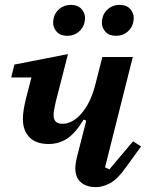

<svg xmlns="http://www.w3.org/2000/svg" viewBox="-20 -756 605 788"><path d="M374 12Q351 12 334.5 5.5Q318 -1 308 -11.5Q298 -22 293.5 -35.5Q289 -49 289 -63Q289 -75 291.5 -90Q294 -105 297 -116L334 -261L323 -265Q290 -210 256 -187.5Q222 -165 180 -165Q127 -165 100.5 -193Q74 -221 74 -267Q74 -285 77 -304.5Q80 -324 86 -349L109 -438H26L39 -491L259 -534L209 -339Q204 -317 202 -305Q200 -293 200 -283Q200 -248 236 -248Q278 -248 315 -291Q352 -334 371 -408L400 -522H525L411 -69L429 -61L526 -176L559 -155L498 -71Q463 -21 432.5 -4.5Q402 12 374 12ZM256 -609Q228 -609 213 -625.5Q198 -642 198 -663Q198 -672 201 -684Q206 -705 225 -720.5Q244 -736 271 -736Q299 -736 314 -719.5Q329 -703 329 -682Q329 -673 326 -661Q321 -640 302 -624.5Q283 -609 256 -609ZM456 -609Q428 -609 413 -625.5Q398 -642 398 -663Q398 -672 401 -684Q406 -705 425 -720.5Q444 -736 471 -736Q499 -736 514 -719.5Q529 -703 529 -682Q529 -673 526 -661Q521 -640 502 -624.5Q483 -609 456 -609Z"/></svg>

Font: IBM Plex Serif SemiBold
Style: Italic
Weight: 600
Italic angle: -14°
Designer: Mike Abbink, Paul van der Laan, Pieter van Rosmalen
Foundry: Bold Monday
Version: Version 2.5